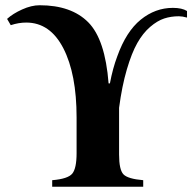

<svg xmlns="http://www.w3.org/2000/svg" viewBox="-20 -712 743 732"><path d="M693 -670V-645Q675 -650 662 -650Q632 -650 606 -641.5Q580 -633 552.5 -609.5Q525 -586 503.5 -548Q482 -510 463.5 -447Q445 -384 434 -301V-123Q434 -65 450.5 -47.5Q467 -30 526 -25V0H179V-25Q239 -30 255.5 -50Q272 -70 272 -128V-264Q272 -430 221.5 -528Q171 -626 80 -626Q51 -626 21 -616L7 -640Q29 -660 64.5 -676Q100 -692 131 -692Q252 -692 316.5 -627Q381 -562 394 -394H399Q410 -452 427 -497Q461 -592 516.5 -637Q572 -682 639 -682Q674 -682 693 -670Z"/></svg>

Font: STIX MathJax Main
Style: Bold
Weight: 700
Designer: MicroPress Inc., with final additions and corrections provided by Coen Hoffman, Elsevier (retired)
Version: Version 1.1.1